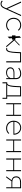

<svg xmlns="http://www.w3.org/2000/svg" viewBox="2943 -3527 762 6728"><g transform="rotate(90 3324.0 -163.0)"><path d="M54 -520H13L249 -2L218 67C184 141 148 164 99 164C59 164 29 151 1 122L-20 151C9 182 51 198 98 198C164 198 213 167 254 76L525 -520H485L270 -42Z M843 4C922 4 993 -27 1036 -87L1008 -110C970 -56 909 -31 843 -31C715 -31 621 -123 621 -260C621 -396 715 -489 843 -489C909 -489 970 -464 1008 -410L1036 -433C993 -493 922 -524 843 -524C693 -524 583 -415 583 -260C583 -105 693 4 843 4Z M1300 -203H1347V-257L1349 -259L1576 0H1621L1379 -279L1360 -269L1556 -457L1537 -476L1347 -294V-324H1293L1282 -520L1226 -467L1233 -324H1200V-203H1239L1246 -51L1305 -106Z M1643 -2C1657 2 1670 4 1682 4C1788 4 1807 -159 1817 -340L1825 -486H2108V0H2146V-520H1790L1781 -345C1773 -186 1762 -31 1672 -31C1665 -31 1656 -33 1647 -35Z M2696 -151C2664 -73 2603 -28 2509 -28C2413 -28 2357 -74 2357 -146C2357 -209 2399 -256 2510 -256H2696ZM2506 4C2599 4 2664 -36 2697 -100V0H2734V-334C2734 -459 2665 -524 2539 -524C2459 -524 2384 -495 2334 -449L2354 -421C2398 -462 2463 -489 2537 -489C2641 -489 2696 -436 2696 -335V-287H2510C2368 -287 2319 -221 2319 -144C2319 -56 2389 4 2506 4Z M2933 -34C2992 -72 3005 -216 3011 -348L3017 -486H3300V-34ZM2879 0H3386V131H3423V-34H3338V-520H2983L2975 -349C2967 -195 2954 -39 2874 -34H2842V131H2879Z M3614 0V-245H3983V0H4021V-520H3983V-278H3614V-520H3576V0Z M4228 -284C4235 -403 4320 -490 4436 -490C4551 -490 4637 -403 4644 -284ZM4455 4C4532 4 4603 -26 4649 -82L4626 -107C4585 -56 4523 -31 4455 -31C4325 -31 4230 -122 4227 -253H4680C4681 -257 4681 -260 4681 -264C4681 -417 4576 -524 4436 -524C4295 -524 4190 -414 4190 -260C4190 -106 4300 4 4455 4Z M4885 0V-245H5254V0H5292V-520H5254V-278H4885V-520H4847V0Z M5552 0V-245H5921V0H5959V-520H5921V-278H5552V-520H5514V0Z M6346 -213C6235 -213 6177 -257 6177 -348C6177 -445 6241 -486 6352 -486H6521V-213ZM6311 -184C6321 -184 6331 -183 6342 -183H6521V0H6557V-520H6350C6222 -520 6139 -465 6139 -349C6139 -260 6188 -207 6274 -189L6137 0H6179Z"/></g></svg>

Font: Montserrat-Alt1 ExtLt
Style: Regular
Weight: 200
Designer: Differentunic
Foundry: Differentunic
Version: Version 7.222